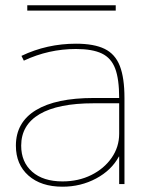

<svg xmlns="http://www.w3.org/2000/svg" viewBox="-20 -695 569 725"><path d="M216 10Q135 10 87.5 -32Q40 -74 40 -145Q40 -233 115.5 -279Q191 -325 334 -325H430Q430 -396 415 -436Q400 -476 364.5 -493Q329 -510 267 -510Q215 -510 166 -499Q117 -488 70 -466L61 -484Q109 -507 160.5 -518.5Q212 -530 267 -530Q335 -530 375 -510.5Q415 -491 432.5 -446Q450 -401 450 -325V0H430V-104H429Q401 -52 343 -21Q285 10 216 10ZM216 -10Q276 -10 324.5 -34Q373 -58 401.5 -99Q430 -140 430 -190V-305H334Q199 -305 129.5 -264Q60 -223 60 -145Q60 -83 101.5 -46.5Q143 -10 216 -10ZM83 -655V-675H417V-655Z"/></svg>

Font: M PLUS 1 Thin
Style: Regular
Weight: 100
Designer: Coji Morishita
Foundry: UNDERFOREST DESIGN
Version: Version 1.001